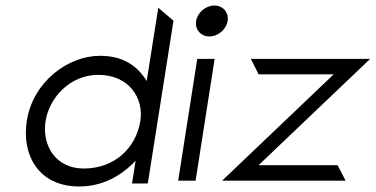

<svg xmlns="http://www.w3.org/2000/svg" viewBox="-20 -664 1360 695"><path d="M267 11C350 11 413 -26 460 -71L471 -83L458 0H515L608 -589L553 -636L511 -371L503 -383C472 -427 424 -462 342 -462C226 -462 99 -368 77 -226C58 -106 117 11 267 11ZM336 -393C447 -393 501 -309 488 -226C472 -128 395 -54 283 -54C182 -54 131 -137 145 -226C158 -308 231 -393 336 -393Z M738 -532C769 -532 799 -557 804 -588C809 -619 787 -644 756 -644C725 -644 695 -619 690 -588C685 -557 707 -532 738 -532ZM688 -10 757 -451H694L625 -10Z M1231 -10 1202 -66H916L1320 -451H888L916 -395H1188L784 -10Z"/></svg>

Font: Charger Pro
Style: LitExtObl
Weight: 300
Designer: Jasper
Foundry: Cannot Into Space Fonts
Version: Version 1.09